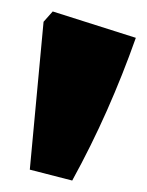

<svg xmlns="http://www.w3.org/2000/svg" viewBox="-20 -847 257 335"><path d="M106 -532 32 -551 56 -809 72 -827 217 -781Q194 -716 166.5 -654Q139 -592 106 -532Z"/></svg>

Font: Piazzolla Black
Style: Regular
Weight: 900
Designer: Juan Pablo del Peral
Foundry: Huerta Tipografica
Version: Version 1.330